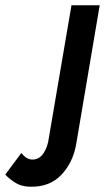

<svg xmlns="http://www.w3.org/2000/svg" viewBox="-151 -480 421 728"><path d="M-70 100 -131 182Q-114 200 -91 214Q-68 228 -34 228Q38 229 82 182.5Q126 136 138 66L227 -460H120L34 44Q30 77 14 101Q-2 125 -28 125Q-51 125 -70 100Z"/></svg>

Font: Jost* 500 Medium Italic
Style: Italic
Weight: 500
Italic angle: -10°
Version: Version 3.200; ttfautohint (v0.97) -l 8 -r 50 -G 200 -x 14 -